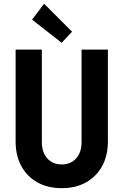

<svg xmlns="http://www.w3.org/2000/svg" viewBox="-20 -980 648 1008"><path d="M303.7 7.8Q230.5 7.8 176 -22.7Q121.6 -53.2 91.8 -108.4Q62 -163.6 62 -237.3V-719.7H199.7V-233.9Q199.7 -180.7 228 -148.7Q256.3 -116.7 303.7 -116.7Q351.6 -116.7 379.9 -148.4Q408.2 -180.2 408.2 -233.9V-719.7H546.4V-237.3Q546.4 -163.1 516.4 -108.2Q486.3 -53.2 432.1 -22.7Q377.9 7.8 303.7 7.8ZM303.7 -755.4 148.4 -877 211.4 -960.4 358.4 -813.5Z"/></svg>

Font: Reddit Sans Condensed
Style: Bold
Weight: 700
Designer: Stephen Hutchings
Foundry: Reddit
Version: Version 1.014